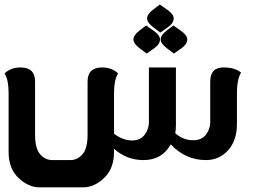

<svg xmlns="http://www.w3.org/2000/svg" viewBox="-38 -697 1119 836"><path d="M600.6 -463.9 568.8 -487.8Q543 -507.8 543 -525.4Q543 -543.9 569.3 -564L598.1 -585.9L631.8 -562.5Q658.7 -543.5 658.7 -525.4Q658.7 -504.4 632.8 -486.3ZM719.2 -463.9 687.5 -487.8Q661.6 -507.8 661.6 -525.4Q661.6 -543.9 688 -564L716.8 -585.9L750.5 -562.5Q777.3 -543.5 777.3 -525.4Q777.3 -504.4 751.5 -486.3ZM660.2 -555.2 628.4 -579.1Q602.5 -599.1 602.5 -616.7Q602.5 -635.3 628.9 -655.3L657.7 -677.2L691.4 -653.8Q718.3 -634.8 718.3 -616.7Q718.3 -595.7 691.9 -577.6ZM458.5 -114.3Q498.5 -85.4 537.1 -85.4Q572.8 -85.4 591.6 -110.1Q610.4 -134.8 610.4 -165V-403.3H728V-152.8Q728 -133.3 725.1 -116.7Q759.8 -86.4 803.7 -86.4Q839.8 -86.4 858.6 -110.6Q877.4 -134.8 877.4 -165V-341.8Q877.4 -403.3 934.6 -403.3Q985.4 -403.3 1011.7 -380.9Q1002 -364.7 997.8 -342.8Q993.7 -320.8 993.7 -295.9V-157.7Q993.7 -85 955.1 -42.5Q916.5 0 858.4 0Q770.5 0 705.1 -68.4Q668 0 586.4 0Q513.7 0 458.5 -49.3V-35.2Q458.5 37.1 415.3 77.9Q372.1 118.7 324.7 118.7H133.3Q85.9 118.7 42.7 77.9Q-0.5 37.1 -0.5 -35.2V-292.5Q-0.5 -317.4 -4.4 -339.4Q-8.3 -361.3 -18.1 -377.4Q8.8 -403.3 51.8 -403.3Q114.7 -403.3 114.7 -341.8V-109.9Q114.7 -50.8 136.7 -25.4Q158.7 0 189.5 0H268.6Q299.3 0 321.3 -25.4Q343.3 -50.8 343.3 -109.9V-341.8Q343.3 -403.3 406.2 -403.3Q449.2 -403.3 476.1 -377.4Q466.3 -361.3 462.4 -339.4Q458.5 -317.4 458.5 -292.5Z"/></svg>

Font: ALMAS
Style: Bold
Weight: 700
Designer: ALMAS Font/ by Husham Jawad Kadhim, derived from the Bainsely font by/ Paul James MIller
Foundry: High-Logic / Made with FontCreator
Version: Version 1.411;September 19, 2021;FontCreator 14.0.0.2814 32-